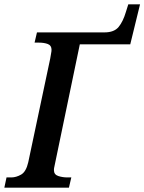

<svg xmlns="http://www.w3.org/2000/svg" viewBox="-36 -863 664 883"><path d="M-16 0H281L292 -47H274Q252 -47 232 -53.5Q212 -60 212 -81Q212 -89 214.5 -98.5Q217 -108 220 -125L331 -659H563L608 -843H554L543 -808Q530 -764 509.5 -739Q489 -714 444 -714H134L123 -667H142Q167 -667 184 -660.5Q201 -654 201 -634Q201 -627 199 -617.5Q197 -608 195 -594L94 -117Q84 -73 61 -60Q38 -47 16 -47H-6Z"/></svg>

Font: Noto Serif SemiCondensed Semi
Style: Italic
Weight: 600
Width: 4
Italic angle: -12°
Designer: Monotype Design Team
Foundry: Monotype Imaging Inc.
Version: Version 1.901